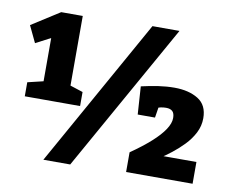

<svg xmlns="http://www.w3.org/2000/svg" viewBox="-79 -818 1111 930"><g transform="rotate(10 476.5 -353.5)"><path d="M257 -345 237 -372 320 -345V-276H48V-345L144 -368L125 -345V-594L161 -595L52 -538L13 -620L151 -708H257ZM190 11 598 -718H731L322 11ZM595 0V-97Q654 -138 693.5 -173.5Q733 -209 753.5 -240Q774 -271 774 -297Q774 -320 763.5 -330Q753 -340 732 -340Q705 -340 681 -329L698 -353L687 -284H602L593 -421Q636 -431 676.5 -437Q717 -443 755 -443Q826 -443 872 -414.5Q918 -386 918 -321Q918 -283 900.5 -249Q883 -215 855.5 -186.5Q828 -158 798.5 -135Q769 -112 744 -96L742 -107H922V0Z"/></g></svg>

Font: Bitter Thin ExtraBold
Style: Regular
Weight: 800
Version: Version 3.020